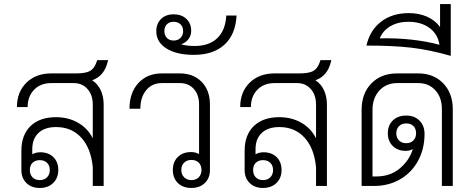

<svg xmlns="http://www.w3.org/2000/svg" viewBox="-20 -922 2351 952"><path d="M437 -524Q465 -506 479.5 -474.5Q494 -443 494 -403V0H440V-93Q431 -187 383 -239.5Q335 -292 258 -292Q202 -292 171 -263Q140 -234 140 -182V-157Q157 -167 180 -167Q220 -167 244.5 -143Q269 -119 269 -79Q269 -39 243.5 -14.5Q218 10 177 10Q136 10 111 -14.5Q86 -39 86 -79V-175Q86 -253 131.5 -297Q177 -341 258 -341Q318 -341 366 -314Q414 -287 439 -238H440V-403Q440 -451 414 -480.5Q388 -510 346 -510H234Q181 -510 149 -477Q117 -444 117 -391H64Q64 -466 111 -512Q158 -558 234 -558H357Q404 -558 426 -570Q448 -582 459 -615L462 -624H516L514 -616Q497 -545 437 -524ZM128 -79Q128 -56 141.5 -42.5Q155 -29 177 -29Q200 -29 213.5 -43Q227 -57 227 -79Q227 -101 213.5 -114.5Q200 -128 177 -128Q155 -128 141.5 -115Q128 -102 128 -79Z M1021 -404V-79Q1021 -39 995.5 -14.5Q970 10 929 10Q887 10 862 -14.5Q837 -39 837 -79Q837 -119 861.5 -143.5Q886 -168 927 -168Q950 -168 967 -158V-404Q967 -452 941 -481Q915 -510 872 -510H782Q734 -510 705 -475Q676 -440 676 -383H622Q622 -462 666 -510Q710 -558 782 -558H872Q939 -558 980 -516Q1021 -474 1021 -404ZM979 -79Q979 -102 965.5 -115.5Q952 -129 929 -129Q907 -129 893 -115.5Q879 -102 879 -79Q879 -57 893 -43Q907 -29 929 -29Q952 -29 965.5 -43Q979 -57 979 -79Z M755 -767Q755 -805 778.5 -828Q802 -851 841 -851Q880 -851 904 -828.5Q928 -806 928 -769Q928 -746 914.5 -728Q901 -710 879 -703L880 -702Q906 -694 945 -694Q1017 -694 1057.5 -733Q1098 -772 1102 -845H1153Q1148 -751 1093 -700.5Q1038 -650 941 -650Q856 -650 805.5 -681.5Q755 -713 755 -767ZM888 -768Q888 -789 875 -801.5Q862 -814 841 -814Q820 -814 807.5 -801.5Q795 -789 795 -768Q795 -747 807.5 -734Q820 -721 841 -721Q862 -721 875 -734Q888 -747 888 -768Z M1544 -524Q1572 -506 1586.5 -474.5Q1601 -443 1601 -403V0H1547V-93Q1538 -187 1490 -239.5Q1442 -292 1365 -292Q1309 -292 1278 -263Q1247 -234 1247 -182V-157Q1264 -167 1287 -167Q1327 -167 1351.5 -143Q1376 -119 1376 -79Q1376 -39 1350.5 -14.5Q1325 10 1284 10Q1243 10 1218 -14.5Q1193 -39 1193 -79V-175Q1193 -253 1238.5 -297Q1284 -341 1365 -341Q1425 -341 1473 -314Q1521 -287 1546 -238H1547V-403Q1547 -451 1521 -480.5Q1495 -510 1453 -510H1341Q1288 -510 1256 -477Q1224 -444 1224 -391H1171Q1171 -466 1218 -512Q1265 -558 1341 -558H1464Q1511 -558 1533 -570Q1555 -582 1566 -615L1569 -624H1623L1621 -616Q1604 -545 1544 -524ZM1235 -79Q1235 -56 1248.5 -42.5Q1262 -29 1284 -29Q1307 -29 1320.5 -43Q1334 -57 1334 -79Q1334 -101 1320.5 -114.5Q1307 -128 1284 -128Q1262 -128 1248.5 -115Q1235 -102 1235 -79Z M2225 -381V0H2171V-381Q2171 -439 2138.5 -474.5Q2106 -510 2054 -510H1949Q1895 -510 1861 -473Q1827 -436 1827 -377V-47H1845Q1915 -47 1962.5 -87Q2010 -127 2027 -183Q2012 -174 1991 -174Q1952 -174 1927.5 -198Q1903 -222 1903 -261Q1903 -301 1928 -325Q1953 -349 1994 -349Q2035 -349 2060 -324Q2085 -299 2085 -258Q2085 -184 2053 -125Q2021 -66 1964 -33Q1907 0 1835 0H1773V-377Q1773 -459 1821.5 -508.5Q1870 -558 1949 -558H2054Q2130 -558 2177.5 -509Q2225 -460 2225 -381ZM1994 -212Q2016 -212 2029.5 -225.5Q2043 -239 2043 -261Q2043 -284 2030 -297Q2017 -310 1994 -310Q1972 -310 1958.5 -296.5Q1945 -283 1945 -261Q1945 -239 1958.5 -225.5Q1972 -212 1994 -212Z M2215 -902V-645Q2110 -675 2020.5 -685.5Q1931 -696 1797 -696Q1814 -772 1869.5 -814.5Q1925 -857 2007 -857Q2058 -857 2098 -839Q2138 -821 2162 -788V-902ZM2159 -700Q2151 -753 2109.5 -783.5Q2068 -814 2005 -814Q1954 -814 1916.5 -792.5Q1879 -771 1863 -732Q2028 -735 2159 -700Z"/></svg>

Font: Bai Jamjuree Light
Style: Regular
Weight: 300
Designer: Katatrad Aksorn Co.,Ltd.
Foundry: Cadson Demak Co.,Ltd.
Version: Version 1.000; ttfautohint (v1.6)